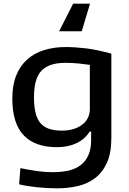

<svg xmlns="http://www.w3.org/2000/svg" viewBox="-20 -806 700 1045"><path d="M470 -786 425 -636H302L378 -786ZM292 219Q237 219 180 213Q123 207 84 197L91 109Q127 117 175 124Q223 131 271 131Q314 131 351 123Q388 115 416 95Q444 75 460 41Q476 7 476 -44V-90H469Q412 -5 289 -5Q171 -5 109 -69.5Q47 -134 47 -270Q47 -342 68 -394.5Q89 -447 127 -481.5Q165 -516 219 -533Q273 -550 338 -550Q387 -550 446.5 -543Q506 -536 586 -514V-54Q586 28 561.5 81Q537 134 496 164.5Q455 195 402 207Q349 219 292 219ZM318 -95Q350 -95 377.5 -103Q405 -111 425.5 -126Q446 -141 457.5 -163Q469 -185 469 -213V-453Q443 -457 408 -460.5Q373 -464 335 -464Q248 -464 206.5 -422Q165 -380 165 -277Q165 -227 173.5 -192Q182 -157 200.5 -135.5Q219 -114 248 -104.5Q277 -95 318 -95Z"/></svg>

Font: Encode Sans Wide
Style: Medium
Weight: 500
Designer: Pablo Impallari, Andres Torresi
Foundry: Pablo Impallari, Andres Torresi
Version: Version 1.000; ttfautohint (v1.00) -l 8 -r 50 -G 200 -x 14 -